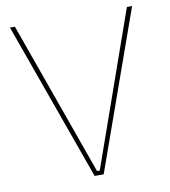

<svg xmlns="http://www.w3.org/2000/svg" viewBox="-80 -768 739 836"><g transform="rotate(-10 290.0 -350.0)"><path d="M271 0H311L560 -700H537L297 -19H285L42 -700H20Z"/></g></svg>

Font: Fixel Text Thin
Style: Regular
Weight: 100
Width: 4
Designer: AlfaBravo + MacPaw
Foundry: Kyrylo Tkachov, Marchela Mozhyna, Serhii Makarenko, Maria Weinstein, Zakhar Kryvoshyya
Version: Version 1.211